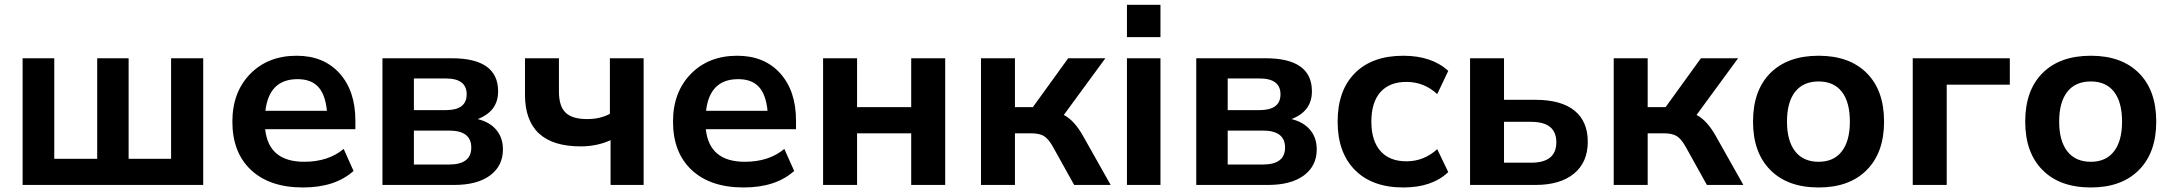

<svg xmlns="http://www.w3.org/2000/svg" viewBox="-20 -787 9241 817"><path d="M76.2 0V-539.1H210.9V-111.3H393.6V-539.1H527.3V-111.3H708V-539.1H844.7V0Z M1269.5 10.7Q1127.9 10.7 1048.3 -63.5Q968.8 -137.7 968.8 -269.5Q968.8 -394.5 1044.4 -472.2Q1120.1 -549.8 1242.2 -549.8Q1357.4 -549.8 1424.8 -475.1Q1492.2 -400.4 1492.2 -273.4V-237.3H1108.4Q1123 -98.6 1274.4 -98.6Q1377 -98.6 1442.4 -153.3L1484.4 -59.6Q1406.2 10.7 1269.5 10.7ZM1109.4 -315.4H1371.1Q1364.3 -384.8 1334 -417.5Q1303.7 -450.2 1246.1 -450.2Q1125 -450.2 1109.4 -315.4Z M1607.4 0V-539.1H1902.3Q2099.6 -539.1 2099.6 -398.4Q2099.6 -313.5 2012.7 -280.3Q2064.5 -267.6 2092.3 -233.9Q2120.1 -200.2 2120.1 -151.4Q2120.1 -81.1 2065.4 -40.5Q2010.7 0 1912.1 0ZM1741.2 -86.9H1890.6Q1985.4 -86.9 1985.4 -159.2Q1985.4 -231.4 1890.6 -231.4H1741.2ZM1741.2 -318.4H1877Q1965.8 -318.4 1965.8 -385.7Q1965.8 -453.1 1877 -453.1H1741.2Z M2578.1 -190.4Q2519.5 -164.1 2451.2 -164.1Q2213.9 -164.1 2213.9 -384.8V-539.1H2358.4V-397.5Q2358.4 -335 2386.7 -307.6Q2415 -280.3 2478.5 -280.3Q2534.2 -280.3 2575.2 -302.7V-539.1H2718.8V0H2578.1Z M3144.5 10.7Q3002.9 10.7 2923.3 -63.5Q2843.8 -137.7 2843.8 -269.5Q2843.8 -394.5 2919.4 -472.2Q2995.1 -549.8 3117.2 -549.8Q3232.4 -549.8 3299.8 -475.1Q3367.2 -400.4 3367.2 -273.4V-237.3H2983.4Q2998 -98.6 3149.4 -98.6Q3252 -98.6 3317.4 -153.3L3359.4 -59.6Q3281.2 10.7 3144.5 10.7ZM2984.4 -315.4H3246.1Q3239.3 -384.8 3209 -417.5Q3178.7 -450.2 3121.1 -450.2Q3000 -450.2 2984.4 -315.4Z M3482.4 0V-539.1H3627V-331.1H3857.4V-539.1H4002V0H3857.4V-219.7H3627V0Z M4154.3 0V-539.1H4298.8V-331.1H4375L4525.4 -539.1H4683.6L4506.8 -297.9Q4551.8 -274.4 4588.9 -208L4706.1 0H4550.8L4459 -165Q4440.4 -197.3 4421.4 -208.5Q4402.3 -219.7 4368.2 -219.7H4298.8V0Z M4775.4 -628.9V-766.6H4918V-628.9ZM4775.4 0V-539.1H4918V0Z M5070.3 0V-539.1H5365.2Q5562.5 -539.1 5562.5 -398.4Q5562.5 -313.5 5475.6 -280.3Q5527.3 -267.6 5555.2 -233.9Q5583 -200.2 5583 -151.4Q5583 -81.1 5528.3 -40.5Q5473.6 0 5375 0ZM5204.1 -86.9H5353.5Q5448.2 -86.9 5448.2 -159.2Q5448.2 -231.4 5353.5 -231.4H5204.1ZM5204.1 -318.4H5339.8Q5428.7 -318.4 5428.7 -385.7Q5428.7 -453.1 5339.8 -453.1H5204.1Z M5951.2 10.7Q5819.3 10.7 5745.6 -63.5Q5671.9 -137.7 5671.9 -269.5Q5671.9 -402.3 5745.6 -476.1Q5819.3 -549.8 5951.2 -549.8Q6072.3 -549.8 6142.6 -485.4L6095.7 -386.7Q6039.1 -438.5 5964.8 -438.5Q5892.6 -438.5 5854 -395Q5815.4 -351.6 5815.4 -269.5Q5815.4 -188.5 5854 -144.5Q5892.6 -100.6 5964.8 -100.6Q6039.1 -100.6 6095.7 -152.3L6142.6 -54.7Q6074.2 10.7 5951.2 10.7Z M6235.4 0V-539.1H6379.9V-362.3H6513.7Q6623 -362.3 6679.7 -316.4Q6736.3 -270.5 6736.3 -183.6Q6736.3 -96.7 6677.7 -48.3Q6619.1 0 6513.7 0ZM6379.9 -94.7H6495.1Q6602.5 -94.7 6602.5 -181.6Q6602.5 -268.6 6495.1 -268.6H6379.9Z M6846.7 0V-539.1H6991.2V-331.1H7067.4L7217.8 -539.1H7376L7199.2 -297.9Q7244.1 -274.4 7281.2 -208L7398.4 0H7243.2L7151.4 -165Q7132.8 -197.3 7113.8 -208.5Q7094.7 -219.7 7060.5 -219.7H6991.2V0Z M7718.8 10.7Q7586.9 10.7 7513.2 -63.5Q7439.5 -137.7 7439.5 -269.5Q7439.5 -402.3 7513.2 -476.1Q7586.9 -549.8 7718.8 -549.8Q7849.6 -549.8 7923.3 -476.1Q7997.1 -402.3 7997.1 -269.5Q7997.1 -137.7 7923.3 -63.5Q7849.6 10.7 7718.8 10.7ZM7584 -269.5Q7584 -187.5 7618.7 -143.1Q7653.3 -98.6 7718.8 -98.6Q7783.2 -98.6 7817.4 -143.1Q7851.6 -187.5 7851.6 -269.5Q7851.6 -352.5 7817.4 -396.5Q7783.2 -440.4 7718.8 -440.4Q7653.3 -440.4 7618.7 -396.5Q7584 -352.5 7584 -269.5Z M8119.1 0V-539.1H8532.2V-426.8H8263.7V0Z M8877 10.7Q8745.1 10.7 8671.4 -63.5Q8597.7 -137.7 8597.7 -269.5Q8597.7 -402.3 8671.4 -476.1Q8745.1 -549.8 8877 -549.8Q9007.8 -549.8 9081.5 -476.1Q9155.3 -402.3 9155.3 -269.5Q9155.3 -137.7 9081.5 -63.5Q9007.8 10.7 8877 10.7ZM8742.2 -269.5Q8742.2 -187.5 8776.9 -143.1Q8811.5 -98.6 8877 -98.6Q8941.4 -98.6 8975.6 -143.1Q9009.8 -187.5 9009.8 -269.5Q9009.8 -352.5 8975.6 -396.5Q8941.4 -440.4 8877 -440.4Q8811.5 -440.4 8776.9 -396.5Q8742.2 -352.5 8742.2 -269.5Z"/></svg>

Font: Min Sans Bold
Style: Regular
Weight: 700
Designer: Jinseong-Kim, NotoSansCJK, Nunito
Foundry: Jinseong-Kim
Version: Version 1.400;Glyphs 3.1.2 (3151)